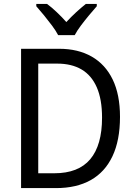

<svg xmlns="http://www.w3.org/2000/svg" viewBox="-20 -964 692 984"><path d="M595 -365Q595 -245 556.5 -163.5Q518 -82 445 -41Q372 0 267 0H88V-714H283Q380 -714 450 -674Q520 -634 557.5 -556.5Q595 -479 595 -365ZM503 -361Q503 -455 476 -516.5Q449 -578 398 -608Q347 -638 273 -638H176V-76H258Q382 -76 442.5 -148Q503 -220 503 -361ZM278 -784Q266 -807 246.5 -833Q227 -859 205.5 -885.5Q184 -912 166 -932V-944H221Q244 -927 270 -902.5Q296 -878 320 -851Q346 -879 370.5 -901.5Q395 -924 420 -944H476V-932Q459 -913 437 -886.5Q415 -860 395 -833.5Q375 -807 363 -784Z"/></svg>

Font: Noto Sans Thai SemiCondensed
Style: Regular
Weight: 400
Width: 4
Designer: Monotype Design Team
Foundry: Monotype Imaging Inc.
Version: Version 2.001